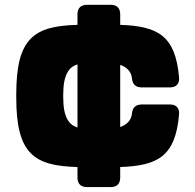

<svg xmlns="http://www.w3.org/2000/svg" viewBox="-20 -676 804 790"><path d="M298.8 -617.2V-573.7C120.6 -569.3 46.9 -520 46.9 -289.1V-273.4C46.9 -42.5 120.6 6.8 298.8 11.2V54.7C298.8 80.1 312.5 93.8 337.9 93.8H435.5C460.9 93.8 474.6 80.1 474.6 54.7V11.2C631.3 5.9 702.1 -34.2 716.8 -205.6C718.8 -231.4 705.1 -246.1 679.2 -246.1H563.5C539.1 -246.1 525.4 -234.4 522.9 -209C520.5 -181.2 501.5 -162.6 474.6 -153.3V-409.2C501.5 -399.9 520.5 -381.3 522.9 -353.5C525.4 -328.1 539.1 -316.4 563.5 -316.4H679.2C705.1 -316.4 718.8 -331.1 716.8 -356.9C702.1 -528.3 631.3 -568.4 474.6 -573.7V-617.2C474.6 -642.6 460.9 -656.2 435.5 -656.2H337.9C312.5 -656.2 298.8 -642.6 298.8 -617.2ZM240.2 -274.9V-287.6C240.2 -369.1 263.7 -400.4 298.8 -411.1V-151.4C263.7 -162.1 240.2 -193.4 240.2 -274.9Z"/></svg>

Font: Gyrotrope Black
Style: Regular
Weight: 900
Designer: David Moles
Version: Version 1.003;Glyphs 3.3.1 (3343)